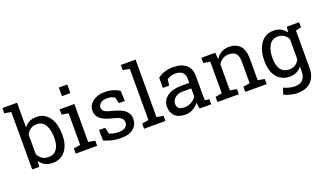

<svg xmlns="http://www.w3.org/2000/svg" viewBox="-96 -1352 3647 2155"><g transform="rotate(-20 1728.0 -274.5)"><path d="M316.9 10.3Q214.8 10.3 163.6 -67.9L154.8 0H71.8V-686L-7.8 -699.7V-761.7H168V-465.8Q192.9 -501 229.7 -519.5Q266.6 -538.1 315.9 -538.1Q381.3 -538.1 427.5 -502.7Q473.6 -467.3 498.3 -403.3Q522.9 -339.4 522.9 -254.4V-244.1Q522.9 -168 498.3 -110.8Q473.6 -53.7 427.5 -21.7Q381.3 10.3 316.9 10.3ZM292.5 -67.9Q360.4 -67.9 393.3 -116.2Q426.3 -164.6 426.3 -244.1V-254.4Q426.3 -345.7 393.1 -402.8Q359.9 -460 291.5 -460Q247.1 -460 216.6 -438.5Q186 -417 168 -380.9V-147.5Q186 -110.8 217 -89.4Q248 -67.9 292.5 -67.9Z M591.8 0V-61.5L671.4 -75.2V-452.6L591.8 -466.3V-528.3H767.6V-75.2L847.2 -61.5V0ZM666.5 -658.7V-761.7H767.6V-658.7Z M1127.4 10.3Q1074.2 10.3 1027.8 -0.5Q981.4 -11.2 929.2 -33.7L928.2 -159.2H1001L1019 -83.5Q1070.8 -62 1127.4 -62Q1186 -62 1211.4 -84.5Q1236.8 -106.9 1236.8 -140.1Q1236.8 -171.4 1211.2 -193.1Q1185.5 -214.8 1118.2 -230Q1022.5 -252 977.3 -288.8Q932.1 -325.7 932.1 -387.2Q932.1 -430.2 957 -464.1Q981.9 -498 1026.4 -518.1Q1070.8 -538.1 1129.9 -538.1Q1189.9 -538.1 1232.7 -524.4Q1275.4 -510.7 1307.1 -487.8L1312 -367.2H1239.7L1224.1 -437.5Q1207 -450.2 1183.6 -457Q1160.2 -463.9 1129.9 -463.9Q1085 -463.9 1056.9 -442.9Q1028.8 -421.9 1028.8 -390.1Q1028.8 -371.6 1036.9 -357.9Q1044.9 -344.2 1067.9 -333.3Q1090.8 -322.3 1135.3 -311.5Q1245.6 -285.6 1289.3 -245.6Q1333 -205.6 1333 -147Q1333 -80.1 1283.4 -34.9Q1233.9 10.3 1127.4 10.3Z M1407.7 0V-61.5L1487.3 -75.2V-686L1407.7 -699.7V-761.7H1583.5V-75.2L1663.1 -61.5V0Z M1902.3 10.3Q1819.8 10.3 1776.9 -30Q1733.9 -70.3 1733.9 -143.6Q1733.9 -218.8 1795.4 -264.4Q1856.9 -310.1 1966.3 -310.1H2060.5V-361.8Q2060.5 -409.7 2031.5 -436Q2002.4 -462.4 1949.7 -462.4Q1916.5 -462.4 1892.1 -454.3Q1867.7 -446.3 1847.7 -432.1L1837.4 -358.4H1763.2V-479.5Q1835 -538.1 1951.2 -538.1Q2047.4 -538.1 2102.1 -492.2Q2156.7 -446.3 2156.7 -360.8V-106.4Q2156.7 -96.2 2157 -86.4Q2157.2 -76.7 2158.2 -66.9L2209.5 -61.5V0H2071.3Q2063 -40 2061 -72.8Q2033.2 -37.1 1991.5 -13.4Q1949.7 10.3 1902.3 10.3ZM1916.5 -70.3Q1964.4 -70.3 2003.9 -93.3Q2043.5 -116.2 2060.5 -148.4V-244.1H1962.9Q1896.5 -244.1 1863.3 -212.4Q1830.1 -180.7 1830.1 -141.6Q1830.1 -70.3 1916.5 -70.3Z M2284.2 0V-61.5L2363.8 -75.2V-452.6L2284.2 -466.3V-528.3H2449.7L2456.5 -449.7Q2482.9 -491.7 2522.7 -514.9Q2562.5 -538.1 2613.3 -538.1Q2698.7 -538.1 2745.6 -488Q2792.5 -438 2792.5 -333.5V-75.2L2872.1 -61.5V0H2616.7V-61.5L2696.3 -75.2V-331.5Q2696.3 -401.4 2668.7 -430.7Q2641.1 -460 2584.5 -460Q2543 -460 2511 -439.9Q2479 -419.9 2460 -385.3V-75.2L2539.6 -61.5V0Z M3167 213.4Q3128.9 213.4 3084.5 202.9Q3040 192.4 3006.3 174.3L3031.2 99.6Q3058.1 113.8 3094.7 123Q3131.3 132.3 3166 132.3Q3230.5 132.3 3260.5 96.2Q3290.5 60.1 3290.5 -6.8V-57.1Q3237.8 10.3 3145.5 10.3Q3081.1 10.3 3034.2 -21.7Q2987.3 -53.7 2962.2 -111.1Q2937 -168.5 2937 -244.1V-254.4Q2937 -339.4 2962.2 -403.3Q2987.3 -467.3 3034.2 -502.7Q3081.1 -538.1 3146.5 -538.1Q3244.6 -538.1 3296.9 -461.9L3305.7 -528.3H3452.1V-466.8L3386.7 -452.6V-6.8Q3386.7 95.7 3329.6 154.5Q3272.5 213.4 3167 213.4ZM3169.4 -67.9Q3212.9 -67.9 3242.2 -87.6Q3271.5 -107.4 3290.5 -143.6V-386.7Q3272 -420.4 3242.2 -440.2Q3212.4 -460 3170.4 -460Q3101.6 -460 3067.4 -402.3Q3033.2 -344.7 3033.2 -254.4V-244.1Q3033.2 -164.6 3066.9 -116.2Q3100.6 -67.9 3169.4 -67.9Z"/></g></svg>

Font: Roboto Slab
Style: Regular
Weight: 400
Designer: Google
Version: Version 2.000; ttfautohint (v1.8.1.43-b0c9)